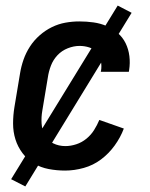

<svg xmlns="http://www.w3.org/2000/svg" viewBox="-20 -605 540 690"><path d="M214 8Q184 8 155 2.5Q126 -3 102 -17.5Q78 -32 61 -54.5Q44 -77 35.5 -104Q27 -131 27 -161Q27 -191 32 -221L52 -341Q56 -366 64.5 -390.5Q73 -415 87.5 -437.5Q102 -460 122.5 -478Q143 -496 166.5 -507.5Q190 -519 215 -523.5Q240 -528 265 -528Q291 -528 316 -524.5Q341 -521 363 -511.5Q385 -502 403 -486.5Q421 -471 431.5 -449.5Q442 -428 445 -403Q448 -378 444 -353L443 -347H342L343 -350Q346 -368 342.5 -385.5Q339 -403 328.5 -416Q318 -429 301 -434.5Q284 -440 266 -440Q245 -440 223.5 -431.5Q202 -423 186.5 -406.5Q171 -390 163 -369Q155 -348 152 -327L132 -207Q128 -184 129.5 -161Q131 -138 141 -119Q151 -100 171 -90Q191 -80 215 -80Q234 -80 254 -86.5Q274 -93 290.5 -106.5Q307 -120 318 -137.5Q329 -155 337 -174L425 -143Q413 -111 392 -82Q371 -53 343 -32Q315 -11 281 -1.5Q247 8 214 8ZM71 65 20 39 403 -585 453 -559Z"/></svg>

Font: Iosevka SS18 Semibold
Style: Italic
Weight: 600
Italic angle: -9°
Monospace: yes
Designer: Belleve Invis
Foundry: Belleve Invis
Version: Version 25.1.1; ttfautohint (v1.8.4)